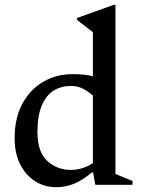

<svg xmlns="http://www.w3.org/2000/svg" viewBox="-20 -770 605 800"><path d="M214 10Q165 10 126 -15Q87 -40 64 -85.5Q41 -131 41 -194Q41 -279 73.5 -338.5Q106 -398 160.5 -429.5Q215 -461 281 -461Q308 -461 329 -459Q350 -457 367 -452V-636L301 -687V-695L454 -750H461V-45L532 -16V0H377L368 -51H362Q324 -19 289 -4.5Q254 10 214 10ZM136 -219Q136 -137 177 -99.5Q218 -62 275 -62Q323 -62 367 -90V-372Q345 -391 323.5 -401.5Q302 -412 274 -412Q236 -412 205 -393.5Q174 -375 155 -332.5Q136 -290 136 -219Z"/></svg>

Font: Spectral Medium
Style: Regular
Weight: 500
Designer: Jean-Baptiste Levee
Foundry: Production Type
Version: Version 2.001